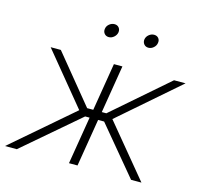

<svg xmlns="http://www.w3.org/2000/svg" viewBox="-127 -823 978 935"><g transform="rotate(15 361.5 -355.5)"><path d="M-23.9 0 280.3 -262.2 66.4 -522.5H117.7L314.9 -281.7H345.7L385.3 -522.5H428.2L388.7 -281.7H411.6L688.5 -522.5H746.6L447.3 -262.2L664.1 0H611.8L411.6 -240.2H381.3L341.8 0H298.8L338.4 -240.2H315.9L35.6 0ZM526.4 -643.1Q512.2 -643.1 503.9 -653.3Q495.6 -663.6 497.6 -677.7Q500 -691.9 512 -701.7Q523.9 -711.4 537.6 -711.4Q552.2 -711.4 560.3 -701.7Q568.4 -691.9 565.9 -677.7Q564 -663.6 552.2 -653.3Q540.5 -643.1 526.4 -643.1ZM326.7 -643.1Q312.5 -643.1 304.2 -653.3Q295.9 -663.6 298.3 -677.7Q300.3 -691.9 312.3 -701.7Q324.2 -711.4 338.4 -711.4Q352.5 -711.4 360.6 -701.7Q368.7 -691.9 366.7 -677.7Q364.3 -663.6 352.5 -653.3Q340.8 -643.1 326.7 -643.1Z"/></g></svg>

Font: Inter 28pt ExtraLight
Style: Italic
Weight: 250
Italic angle: -9.3988°
Designer: Rasmus Andersson
Foundry: rsms
Version: Version 4.001;git-66647c0bb